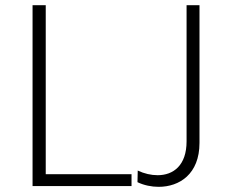

<svg xmlns="http://www.w3.org/2000/svg" viewBox="-20 -720 888 743"><path d="M106 0H489V-46H157V-700H106ZM594 3C674 3 752 -46 752 -167V-700H702V-173C702 -80 651 -42 590 -42C565 -42 538 -48 513 -60L512 -15C537 -3 566 3 594 3Z"/></svg>

Font: Chess Sans Light
Style: Regular
Weight: 300
Designer: Wolf Bōese
Foundry: Wolf Bōese
Version: Version 7.223;Glyphs 3.3 (3306)